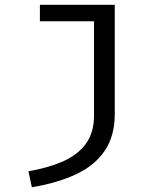

<svg xmlns="http://www.w3.org/2000/svg" viewBox="-20 -560 655 797"><path d="M456.4 -540V-86.7Q456.4 3.6 415.6 64.6Q374.9 125.6 297.9 162.3Q221 199 112.3 217.4L97.9 150.8Q177.9 137.4 239.5 110.8Q301 84.1 335.6 37.9Q370.3 -8.2 370.3 -81V-471.8H145.6V-540Z"/></svg>

Font: FiraCode Nerd Font
Style: Regular
Weight: 400
Designer: Carrois Corporate, Edenspiekermann AG, Nikita Prokopov
Foundry: Carrois Corporate, Edenspiekermann AG, Nikita Prokopov
Version: Version 6.002;Nerd Fonts 2.2.2